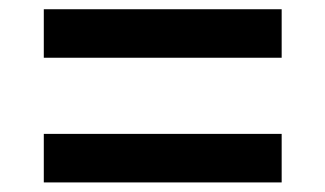

<svg xmlns="http://www.w3.org/2000/svg" viewBox="-20 -593 692 409"><path d="M580 -573.3V-470H73.3V-573.3ZM580 -307.8V-204.4H73.3V-307.8Z"/></svg>

Font: Paperlogy 6 SemiBold
Style: Regular
Weight: 600
Designer: redesigned by Lee Juim, glyphs from Gmarket Sans & Montserrat
Foundry: PT&
Version: Version 1.001